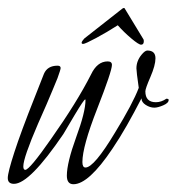

<svg xmlns="http://www.w3.org/2000/svg" viewBox="-23 -466 454 494"><path d="M166 8Q149 8 149 -14Q149 -47 173 -113Q197 -178 197 -209Q197 -210 196 -210Q193 -210 169 -170L140 -121Q53 7 13 7Q-3 7 -3 -8Q-3 -22 14 -74.5Q31 -127 66 -215L90 -276Q99 -297 125 -297Q133 -297 133 -291Q133 -287 125 -265Q124 -263 112 -233.5Q100 -204 75 -148Q37 -60 37 -38Q37 -29 42 -29Q53 -29 108 -108Q175 -203 211 -274Q227 -308 254 -308Q265 -308 265 -299Q265 -283 227 -186Q189 -89 189 -49Q189 -35 197 -35Q219 -35 273 -125Q319 -200 334 -240Q328 -282 328 -290Q328 -309 341 -325Q350 -336 356 -336Q377 -336 377 -316Q377 -298 364 -268Q351 -238 351 -231Q351 -203 378 -203Q392 -203 405 -212Q411 -212 411 -209Q411 -201 397 -195Q383 -189 374 -189Q363 -189 352 -196Q341 -203 341 -213Q322 -176 303.5 -143.5Q285 -111 266 -83Q205 8 166 8ZM340 -351Q334 -351 315 -367Q296 -383 280 -401Q252 -383 224 -368Q196 -353 191 -353Q187 -353 187 -356Q187 -358 189.5 -361.5Q192 -365 194 -367L292 -444Q297 -447 298 -444L346 -365Q347 -364 347 -360Q347 -351 340 -351Z"/></svg>

Font: Petemoss
Style: Regular
Weight: 400
Designer: Robert E. Leuschke
Foundry: Robert E. Leuschke
Version: Version 1.010; ttfautohint (v1.8.3)